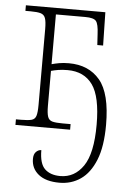

<svg xmlns="http://www.w3.org/2000/svg" viewBox="-55 -576 572 857"><g transform="rotate(5 231.5 -148.0)"><path d="M244 240Q183 240 150 213.5Q117 187 117 144Q117 123 127.5 112.5Q138 102 151 102Q151 163 176 186.5Q201 210 245 210Q309 210 348 153Q387 96 387 -32Q387 -158 349 -211Q311 -264 237 -264Q213 -264 195 -261Q177 -258 163 -254V-98Q163 -64 168.5 -48.5Q174 -33 189.5 -29Q205 -25 235 -25H271V0H26V-25H48Q80 -25 95.5 -29Q111 -33 116 -48.5Q121 -64 121 -98V-438Q121 -471 115.5 -486.5Q110 -502 94.5 -506.5Q79 -511 50 -511H26V-536H382L385 -387H359L356 -436Q354 -481 343 -494Q332 -507 295 -507H163V-284Q177 -288 196 -291.5Q215 -295 240 -295Q329 -295 379 -235.5Q429 -176 429 -35Q429 62 404.5 122.5Q380 183 338.5 211.5Q297 240 244 240Z"/></g></svg>

Font: Noto Serif SemiCondensed ExtraLight
Style: Regular
Weight: 200
Width: 4
Designer: Monotype Design Team
Foundry: Monotype Imaging Inc.
Version: Version 2.014